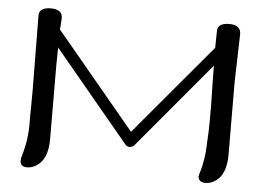

<svg xmlns="http://www.w3.org/2000/svg" viewBox="-47 -666 1004 730"><g transform="rotate(5 455.5 -301.0)"><path d="M844 -571C844 -594 829 -606 800 -606C769 -606 754 -595 755 -572L754 -511L463 -165L160 -529L163 -571C164 -594 149 -606 119 -606C88 -606 73 -595 74 -572L76 -369C78 -260 75 -193 76 -154C75 -103 66 -64 56 -32C52 -12 55 4 81 4C92 4 102 1 111 -4C144 -21 160 -58 159 -115L158 -388L159 -460L446 -115C455 -104 470 -105 480 -115L755 -443L756 -369C759 -260 758 -195 755 -154C754 -103 747 -64 737 -32C729 -12 737 4 762 4C773 4 783 1 792 -4C825 -21 841 -58 840 -115L839 -388L844 -571Z"/></g></svg>

Font: GFS Ignacio
Style: Regular
Weight: 400
Designer: George D. Matthiopoulos
Foundry: George D. Matthiopoulos
Version: Version 1.000